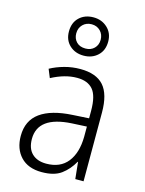

<svg xmlns="http://www.w3.org/2000/svg" viewBox="-122 -882 728 965"><g transform="rotate(15 241.5 -399.5)"><path d="M246 -541Q329 -541 368 -497Q407 -453 407 -358V0H364L355 -87H353Q329 -44 292.5 -17Q256 10 191 10Q120 10 81.5 -31Q43 -72 43 -139Q43 -219 100.5 -260.5Q158 -302 268 -308L352 -313V-352Q352 -430 324.5 -462Q297 -494 242 -494Q209 -494 176 -484.5Q143 -475 109 -457L91 -501Q124 -519 164 -530Q204 -541 246 -541ZM274 -266Q101 -256 101 -139Q101 -89 128 -63Q155 -37 202 -37Q275 -37 313 -85Q351 -133 352 -217V-270ZM243 -610Q199 -610 170 -637Q141 -664 141 -709Q141 -755 169.5 -782Q198 -809 243 -809Q286 -809 315.5 -781.5Q345 -754 345 -710Q345 -664 316 -637Q287 -610 243 -610ZM243 -647Q271 -647 288.5 -664.5Q306 -682 306 -709Q306 -737 288 -755Q270 -773 243 -773Q215 -773 197 -755Q179 -737 179 -709Q179 -682 196 -664.5Q213 -647 243 -647Z"/></g></svg>

Font: Noto Sans Gurmukhi UI SemiCondensed Light
Style: Regular
Weight: 300
Width: 4
Designer: Jelle Bosma - Monotype Design Team
Foundry: Monotype Imaging Inc.
Version: Version 2.004; ttfautohint (v1.8.4.7-5d5b)